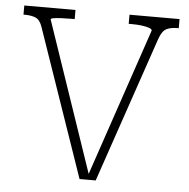

<svg xmlns="http://www.w3.org/2000/svg" viewBox="-52 -761 805 818"><g transform="rotate(5 351.0 -352.0)"><path d="M360 -4 353 -14 569 -651Q569 -657 557 -661.5Q545 -666 525 -668.5Q505 -671 482 -671H469V-710H683V-671H678Q648 -671 630 -661.5Q612 -652 600 -618L387 6H318L100 -625Q90 -655 71.5 -663Q53 -671 24 -671H19V-710H238V-671H224Q201 -671 181 -670Q161 -669 148.5 -667Q136 -665 136 -661Z"/></g></svg>

Font: Roboto Serif Thin
Style: Regular
Weight: 250
Designer: Greg Gazdowicz
Foundry: Commercial Type
Version: Version 1.004